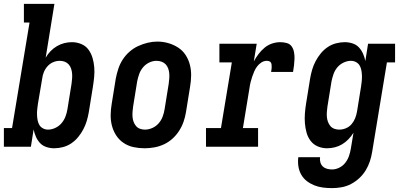

<svg xmlns="http://www.w3.org/2000/svg" viewBox="-39 -755 2059 988"><path d="M240 8Q219 8 199.5 1.5Q180 -5 167 -19Q154 -33 146 -51Q138 -69 134 -89L120 0H-19V-96H23L113 -639H84V-735H241L196 -458Q206 -476 221 -491.5Q236 -507 254 -517.5Q272 -528 291.5 -533Q311 -538 331 -538Q356 -538 379 -528.5Q402 -519 416 -500Q430 -481 437 -457.5Q444 -434 446 -409Q448 -384 445.5 -358.5Q443 -333 439 -308L418 -178Q414 -155 407.5 -133Q401 -111 390 -90Q379 -69 363.5 -50Q348 -31 328 -17.5Q308 -4 285 2Q262 8 240 8ZM208 -88Q227 -88 246 -97Q265 -106 278 -121.5Q291 -137 298 -155.5Q305 -174 308 -193L329 -323Q331 -337 332 -350.5Q333 -364 332 -376.5Q331 -389 327 -401.5Q323 -414 314.5 -423.5Q306 -433 294 -437.5Q282 -442 269 -442Q251 -442 234.5 -435Q218 -428 205.5 -414Q193 -400 186.5 -383.5Q180 -367 178 -350L156 -220Q154 -206 152.5 -192Q151 -178 151.5 -164Q152 -150 154.5 -136.5Q157 -123 163.5 -112Q170 -101 182 -94.5Q194 -88 208 -88Z M705 8Q676 8 648 2Q620 -4 597 -19.5Q574 -35 559 -58Q544 -81 537 -108Q530 -135 530.5 -164Q531 -193 536 -222L557 -352Q562 -377 570 -401.5Q578 -426 592.5 -448.5Q607 -471 627.5 -489Q648 -507 672 -518Q696 -529 721 -535Q746 -541 771 -541Q800 -541 827.5 -533Q855 -525 878 -510Q901 -495 916 -472Q931 -449 938 -422Q945 -395 944.5 -366Q944 -337 939 -308L918 -178Q914 -153 905.5 -128.5Q897 -104 882.5 -81.5Q868 -59 848 -41Q828 -23 804 -12Q780 -1 754.5 3.5Q729 8 705 8ZM707 -88Q726 -88 745 -96.5Q764 -105 777.5 -120.5Q791 -136 798 -155Q805 -174 808 -193L829 -323Q831 -337 832 -350.5Q833 -364 832 -377Q831 -390 826.5 -402.5Q822 -415 813.5 -424Q805 -433 792.5 -437.5Q780 -442 766 -442Q747 -442 728.5 -433Q710 -424 697 -408.5Q684 -393 677.5 -374.5Q671 -356 667 -337L646 -207Q644 -193 643 -179.5Q642 -166 643 -153Q644 -140 648.5 -128Q653 -116 661 -106.5Q669 -97 681 -92.5Q693 -88 707 -88Z M1021 0V-96H1098L1154 -434H1090V-530H1282L1267 -439Q1278 -459 1291.5 -477Q1305 -495 1322.5 -509.5Q1340 -524 1361 -531Q1382 -538 1403 -538Q1420 -538 1436.5 -533.5Q1453 -529 1462 -516Q1471 -503 1474 -486.5Q1477 -470 1476.5 -453Q1476 -436 1474 -419Q1472 -402 1469 -385H1356Q1357 -391 1358 -397Q1359 -403 1359 -409.5Q1359 -416 1358.5 -422Q1358 -428 1355 -433Q1352 -438 1346 -440Q1340 -442 1334 -442Q1319 -442 1306 -433.5Q1293 -425 1284 -413Q1275 -401 1269 -387Q1263 -373 1258.5 -359.5Q1254 -346 1250.5 -332Q1247 -318 1245 -303L1211 -96H1289V0Z M1670 213Q1646 213 1622.5 210Q1599 207 1578 198.5Q1557 190 1539.5 176.5Q1522 163 1511 143.5Q1500 124 1496.5 101Q1493 78 1496 54H1608Q1606 67 1609.5 80Q1613 93 1622 101.5Q1631 110 1643.5 113.5Q1656 117 1670 117Q1688 117 1706.5 108Q1725 99 1737.5 83Q1750 67 1756.5 48.5Q1763 30 1766 12L1780 -72Q1769 -54 1754 -38.5Q1739 -23 1721.5 -12.5Q1704 -2 1684 3Q1664 8 1644 8Q1619 8 1596.5 -1.5Q1574 -11 1559.5 -30Q1545 -49 1538.5 -72.5Q1532 -96 1530 -121Q1528 -146 1530 -171.5Q1532 -197 1536 -222L1557 -352Q1561 -375 1567.5 -397Q1574 -419 1585 -440Q1596 -461 1611.5 -480Q1627 -499 1647 -512.5Q1667 -526 1690 -532Q1713 -538 1735 -538Q1756 -538 1775.5 -531.5Q1795 -525 1808 -511Q1821 -497 1829 -479Q1837 -461 1841 -441L1855 -530H1994V-434H1952L1876 27Q1872 52 1864 76Q1856 100 1842.5 122Q1829 144 1809.5 162Q1790 180 1767 192Q1744 204 1719 208.5Q1694 213 1670 213ZM1707 -88Q1724 -88 1741 -95Q1758 -102 1770 -116Q1782 -130 1788.5 -146.5Q1795 -163 1798 -180L1819 -310Q1821 -324 1822.5 -338Q1824 -352 1823.5 -366Q1823 -380 1820.5 -393.5Q1818 -407 1811.5 -418Q1805 -429 1793 -435.5Q1781 -442 1767 -442Q1748 -442 1729 -433Q1710 -424 1697 -408.5Q1684 -393 1677.5 -374.5Q1671 -356 1667 -337L1646 -207Q1644 -193 1643 -179.5Q1642 -166 1643 -153.5Q1644 -141 1648.5 -128.5Q1653 -116 1661 -106.5Q1669 -97 1681 -92.5Q1693 -88 1707 -88Z"/></svg>

Font: Iosevka Curly Slab Oblique
Style: Bold
Weight: 700
Italic angle: -9°
Monospace: yes
Designer: Belleve Invis
Foundry: Belleve Invis
Version: Version 11.1.0; ttfautohint (v1.8.3)